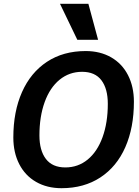

<svg xmlns="http://www.w3.org/2000/svg" viewBox="-20 -978 732 1008"><path d="M50 -256Q50 -392 95.5 -494.5Q141 -597 226.5 -653.5Q312 -710 430 -710Q506 -710 563.5 -677Q621 -644 652 -583.5Q683 -523 683 -444Q683 -308 638 -205.5Q593 -103 507 -46.5Q421 10 303 10Q227 10 169.5 -23Q112 -56 81 -116.5Q50 -177 50 -256ZM546 -433Q546 -512 512.5 -556.5Q479 -601 411 -601Q344 -601 293 -559.5Q242 -518 214.5 -442Q187 -366 187 -267Q187 -188 221 -143.5Q255 -99 323 -99Q390 -99 440.5 -140.5Q491 -182 518.5 -258Q546 -334 546 -433ZM295 -958H444L495 -769H386Z"/></svg>

Font: Niramit
Style: Bold Italic
Weight: 700
Italic angle: -10°
Designer: Katatrad Aksorn Co.,Ltd.
Foundry: Cadson Demak Co.,Ltd.
Version: Version 1.001; ttfautohint (v1.6)